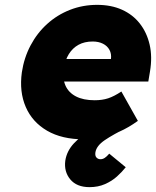

<svg xmlns="http://www.w3.org/2000/svg" viewBox="-20 -564 643 791"><path d="M349 207Q296 207 269.5 175Q243 143 249 98Q255 58 285 26Q315 -6 366 -35.5Q417 -65 485 -95L507 -40Q446 -10 411.5 13.5Q377 37 373 64Q371 78 377.5 85Q384 92 394 92Q403 92 411.5 86.5Q420 81 430 69L498 125Q483 144 462 163Q441 182 412.5 194.5Q384 207 349 207ZM326 10Q235 10 174 -25.5Q113 -61 86 -123.5Q59 -186 70 -266Q79 -326 106 -377Q133 -428 174.5 -465.5Q216 -503 268.5 -523.5Q321 -544 380 -544Q438 -544 482.5 -524Q527 -504 556 -467Q585 -430 596.5 -380Q608 -330 598 -270L591 -228H171L161 -321H455L434 -301L437 -320Q440 -342 431 -358.5Q422 -375 404 -384Q386 -393 362 -393Q328 -393 303.5 -379.5Q279 -366 263.5 -341Q248 -316 243 -281Q237 -241 249.5 -212Q262 -183 292.5 -167Q323 -151 370 -151Q401 -151 425.5 -159Q450 -167 480 -187L548 -66Q509 -38 471.5 -21.5Q434 -5 398 2.5Q362 10 326 10Z"/></svg>

Font: Lexend ExtBd
Style: Italic
Weight: 800
Italic angle: -8.13011°
Designer: Bonnie Shaver-Troup, Thomas Jockin
Foundry: Lexend
Version: Version 1.007